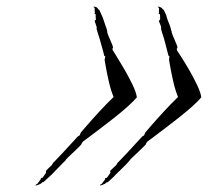

<svg xmlns="http://www.w3.org/2000/svg" viewBox="-20 -564 647 578"><path d="M282 -8Q284 -10 284.5 -9.5Q285 -9 286 -10L297 -25Q297 -26 296 -27Q298 -29 299.5 -28.5Q301 -28 302 -29L313 -45Q313 -45 311 -49Q316 -54 323 -60.5Q330 -67 330 -67L334 -74Q334 -74 342.5 -82.5Q351 -91 362 -103L408 -153L413 -156L414 -157Q415 -159 416 -162Q417 -165 419 -167Q419 -167 434.5 -185Q450 -203 473 -228Q496 -253 516 -272Q508 -291 502 -317Q496 -343 492.5 -363Q489 -383 489 -383V-385Q489 -387 489.5 -389.5Q490 -392 490 -393V-394L487 -397L474 -447Q470 -459 467.5 -467.5Q465 -476 465 -476V-483Q465 -483 462.5 -490Q460 -497 458 -501Q462 -505 462 -505Q462 -510 462 -515Q462 -520 461 -521Q461 -522 459.5 -522Q458 -522 457 -523Q459 -525 459 -525Q458 -529 458.5 -534Q459 -539 459 -540Q458 -542 457 -541.5Q456 -541 455 -542Q455 -544 457 -544Q460 -544 464.5 -541.5Q469 -539 470 -536Q470 -535 471.5 -535Q473 -535 473 -534Q475 -530 478 -523.5Q481 -517 482 -512Q485 -502 489 -493Q493 -484 495 -474L497 -468Q496 -467 501 -455Q506 -443 511 -431.5Q516 -420 513 -418Q513 -418 512.5 -418Q512 -418 512 -417L513 -412Q513 -412 523.5 -396Q534 -380 548 -356Q562 -332 573 -309Q584 -286 586 -271Q577 -260 558 -243Q539 -226 516 -208Q493 -190 472 -174Q451 -158 437.5 -148Q424 -138 424 -138L420 -133V-132Q421 -131 413.5 -123.5Q406 -116 396 -106.5Q386 -97 378.5 -90Q371 -83 371 -82L366 -76Q357 -66 347.5 -57Q338 -48 328 -38Q324 -33 317 -27Q310 -21 305 -16Q304 -15 303 -15.5Q302 -16 300 -14Q296 -10 287 -7Q278 -4 282 -8ZM88 -8Q90 -10 90.5 -9.5Q91 -9 92 -10L103 -25V-27Q104 -29 105.5 -28.5Q107 -28 108 -29Q110 -31 113 -36Q116 -41 119 -45Q119 -46 118.5 -47Q118 -48 118 -49Q122 -54 129 -60.5Q136 -67 136 -67L140 -74Q140 -74 148.5 -82.5Q157 -91 168 -103L214 -153L219 -156L220 -157Q221 -159 222 -162Q223 -165 225 -167Q225 -167 240.5 -185Q256 -203 279 -228Q302 -253 322 -272Q314 -291 308 -317Q302 -343 298.5 -363Q295 -383 295 -383Q295 -387 297 -393V-394L293 -397Q294 -397 290.5 -409.5Q287 -422 283.5 -434.5Q280 -447 280 -447Q276 -459 273.5 -467.5Q271 -476 271 -476V-483Q271 -483 268.5 -490Q266 -497 265 -501Q266 -503 267 -503.5Q268 -504 269 -505Q268 -510 268 -515Q268 -520 268 -521Q267 -522 265.5 -522Q264 -522 264 -523Q264 -523 266 -525Q265 -529 265 -534Q265 -539 265 -540Q264 -542 263 -541.5Q262 -541 262 -542V-543Q262 -544 262.5 -544Q263 -544 263 -544Q272 -544 276 -536Q276 -535 277.5 -535Q279 -535 279 -534L289 -512L302 -474L303 -468Q302 -467 307 -455Q312 -443 317 -431.5Q322 -420 319 -418L318 -417L320 -412Q320 -412 330 -396Q340 -380 354 -356Q368 -332 379 -309Q390 -286 392 -271Q383 -260 364 -243Q345 -226 322 -208Q299 -190 278 -174Q257 -158 243.5 -148Q230 -138 230 -138L226 -133V-132Q227 -131 219.5 -123.5Q212 -116 202 -106.5Q192 -97 184.5 -90Q177 -83 178 -82L172 -76L135 -38L111 -16Q110 -15 109 -15.5Q108 -16 106 -14Q103 -10 93.5 -7Q84 -4 88 -8Z"/></svg>

Font: Cherish
Style: Regular
Weight: 400
Designer: Robert E. Leuschke
Foundry: Robert E. Leuschke
Version: Version 1.005